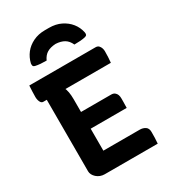

<svg xmlns="http://www.w3.org/2000/svg" viewBox="-223 -1059 1047 1173"><g transform="rotate(-30 300.0 -472.5)"><path d="M34 -700H501Q516 -700 524 -691.5Q532 -683 535.5 -672Q539 -661 539 -651Q539 -628 538 -610Q537 -592 535 -571H59Q49 -571 43 -578.5Q37 -586 34 -597.5Q31 -609 31 -620Q31 -641 32 -660Q33 -679 34 -700ZM174 -402H440Q455 -402 464.5 -394.5Q474 -387 478 -376Q482 -365 482 -352Q482 -339 482 -327.5Q482 -316 481.5 -305.5Q481 -295 481 -284H174ZM162 0Q146 0 131.5 -5.5Q117 -11 106 -21Q95 -31 89 -42.5Q83 -54 83 -66Q83 -102 83 -151.5Q83 -201 83 -258Q83 -315 83 -375.5Q83 -436 83 -495Q83 -554 83 -607H218L210 -582Q219 -565 223 -542.5Q227 -520 227 -493Q227 -449 227 -403Q227 -357 227 -311Q227 -265 227 -219Q227 -173 227 -129H483Q506 -129 522.5 -118Q539 -107 539 -81Q539 -60 538.5 -40Q538 -20 536 0ZM202 -779Q179 -779 160 -780.5Q141 -782 123 -786Q113 -789 111 -795.5Q109 -802 110 -812Q119 -850 142 -879.5Q165 -909 202 -927Q239 -945 286 -945H314Q362 -945 398.5 -927Q435 -909 458.5 -879.5Q482 -850 490 -812Q492 -802 489.5 -795.5Q487 -789 477 -786Q460 -782 440.5 -780.5Q421 -779 398 -779Q384 -810 360.5 -824Q337 -838 300 -840Q263 -838 239.5 -824Q216 -810 202 -779Z"/></g></svg>

Font: Rec Mono Semicasual
Style: Bold
Weight: 700
Version: Version 1.085; ttfautohint (v1.8.4.7-5d5b)